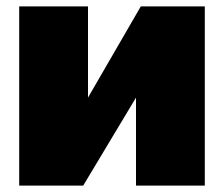

<svg xmlns="http://www.w3.org/2000/svg" viewBox="-20 -580 700 600"><path d="M620 0H405V-275L240 0H40V-560H255V-275L420 -560H620Z"/></svg>

Font: Tektur Black
Style: Regular
Weight: 900
Designer: Adam Jagosz
Foundry: Adam Jagosz
Version: Version 1.005;gftools[0.9.30]